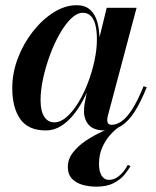

<svg xmlns="http://www.w3.org/2000/svg" viewBox="-20 -490 598 736"><path d="M155.5 10Q88 10 57.5 -33.8Q27 -77.5 27 -152.5Q27 -210 48.2 -266.2Q69.5 -322.5 105.5 -368.5Q141.5 -414.5 185.2 -442.2Q229 -470 273.5 -470Q307 -470 326.2 -452Q345.5 -434 353.5 -404Q361.5 -374 361.5 -338Q361.5 -309.5 355.2 -272.8Q349 -236 336.5 -197Q324 -158 306.2 -121.2Q288.5 -84.5 265.5 -54.8Q242.5 -25 215 -7.5Q187.5 10 155.5 10ZM188 -21Q212 -21 235.5 -41.5Q259 -62 280 -96.2Q301 -130.5 317 -172.5Q333 -214.5 342.2 -257.8Q351.5 -301 351.5 -339Q351.5 -369.5 346.2 -392.2Q341 -415 329 -428Q317 -441 297.5 -441Q275 -441 252 -418.5Q229 -396 208 -358.8Q187 -321.5 170.8 -277Q154.5 -232.5 145 -188Q135.5 -143.5 135.5 -106.5Q135.5 -64.5 149.5 -42.8Q163.5 -21 188 -21ZM381 10Q340 10 321 -10.5Q302 -31 302 -64Q302 -73.5 302.8 -80.5Q303.5 -87.5 304.5 -92.5L318.5 -166.5L343 -244L356.5 -326.5L389 -460H503.5L393 -44.5Q391 -37 391 -28.5Q391 -21.5 395 -16.5Q399 -11.5 408 -11.5Q427 -11.5 446.5 -25.2Q466 -39 486.8 -71.2Q507.5 -103.5 530.5 -159.5L542.5 -155.5Q519.5 -98.5 496.2 -62Q473 -25.5 445.2 -7.8Q417.5 10 381 10ZM350 225.5Q321.5 225.5 296.5 218.5Q271.5 211.5 255.8 195Q240 178.5 240 150Q240 120 259.5 94.8Q279 69.5 309.2 49.2Q339.5 29 372.8 14Q406 -1 434 -9.5L437.5 -4Q421 6.5 402.8 26.8Q384.5 47 372 75.2Q359.5 103.5 359.5 138.5Q359.5 168.5 370 184Q380.5 199.5 397 199.5Q414.5 199.5 428.8 190Q443 180.5 453.5 167.2Q464 154 470 142L480 147Q472.5 161 457.2 179.5Q442 198 416 211.8Q390 225.5 350 225.5Z"/></svg>

Font: Bodoni Moda 18pt SemiBold
Style: Italic
Weight: 600
Italic angle: -13°
Designer: Owen Earl
Foundry: indestructible type
Version: Version 2.005